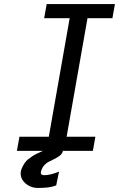

<svg xmlns="http://www.w3.org/2000/svg" viewBox="-20 -745 640 948"><path d="M76 -70H221L324 -655H198L210.5 -725H547.5L535 -655H412L309 -70H451L438.5 0H281.5L291 1Q286.5 15.5 273 25.2Q259.5 35 242.5 43Q223 52.5 216.8 55.8Q210.5 59 200 69.5Q189.5 80 184.5 95.5Q181.5 103 181.5 108Q181.5 120 199 120Q228 120 271.5 102.5L257.5 170.5Q238 178 216.8 180.5Q195.5 183 165 183Q145.5 183 126 173.8Q106.5 164.5 94.2 148Q82 131.5 82 112Q82 101.5 85.5 91.5Q92.5 73 101.2 60.8Q110 48.5 117.2 42.8Q124.5 37 139.5 26.5Q154.5 16 192 0H63.5Z"/></svg>

Font: JuliaMono
Style: Italic
Weight: 400
Italic angle: -9°
Monospace: yes
Designer: cormullion
Foundry: corm
Version: Version 0.057; ttfautohint (v1.8.4)